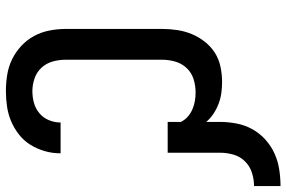

<svg xmlns="http://www.w3.org/2000/svg" viewBox="-184 -802 994 667"><g transform="rotate(90 313.5 -469.0)"><path d="M297 8Q269 8 240.5 3.5Q212 -1 186.5 -13.5Q161 -26 140 -45.5Q119 -65 105.5 -90Q92 -115 86.5 -143.5Q81 -172 81 -200V-535Q81 -561 85 -587.5Q89 -614 99 -638Q109 -662 125.5 -683Q142 -704 164 -718Q186 -732 212.5 -737.5Q239 -743 265 -743Q284 -743 303 -740.5Q322 -738 340.5 -731Q359 -724 375 -713.5Q391 -703 404 -688V-735Q404 -764 409.5 -793Q415 -822 429 -847.5Q443 -873 465 -893Q487 -913 513.5 -925Q540 -937 569 -941.5Q598 -946 627 -946V-854Q603 -854 580 -846.5Q557 -839 540.5 -822Q524 -805 517.5 -782Q511 -759 511 -735V-554H404V-600Q397 -614 385.5 -624Q374 -634 360 -640Q346 -646 331.5 -648.5Q317 -651 302 -651Q278 -651 255.5 -644Q233 -637 217 -620Q201 -603 194.5 -580.5Q188 -558 188 -535V-200Q188 -177 194 -155Q200 -133 215.5 -116Q231 -99 253 -91.5Q275 -84 297 -84Q318 -84 338 -89.5Q358 -95 374 -108.5Q390 -122 398 -141.5Q406 -161 406 -181Q406 -181 406 -181.5Q406 -182 406 -182H513Q513 -182 513 -181.5Q513 -181 513 -180Q513 -153 505.5 -127Q498 -101 484 -78Q470 -55 448.5 -38Q427 -21 402.5 -10.5Q378 0 351 4Q324 8 297 8Z"/></g></svg>

Font: Iosevka Slab Semibold Extended
Style: Regular
Weight: 600
Width: 7
Monospace: yes
Designer: Belleve Invis
Foundry: Belleve Invis
Version: Version 11.1.0; ttfautohint (v1.8.3)